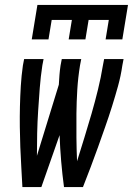

<svg xmlns="http://www.w3.org/2000/svg" viewBox="-20 -760 540 780"><path d="M109 -600 132 -740H500L477 -600H409L422 -679H340L327 -600H259L272 -679H190L177 -600ZM71 0Q69 -41 66.5 -81.5Q64 -122 62.5 -163Q61 -204 60.5 -245Q60 -286 61 -327.5Q62 -369 64.5 -410.5Q67 -452 73 -494L78 -520H157L152 -494Q145 -448 141.5 -402Q138 -356 135 -310Q132 -264 131 -218.5Q130 -173 130 -127L219 -416Q220 -435 221.5 -454.5Q223 -474 226 -494L231 -520H310L305 -494Q297 -445 294 -396Q291 -347 290.5 -298.5Q290 -250 290.5 -201.5Q291 -153 293 -105Q308 -153 323 -201.5Q338 -250 352 -298.5Q366 -347 378 -396Q390 -445 398 -494L403 -520H482L477 -494Q471 -452 459.5 -410.5Q448 -369 435 -327.5Q422 -286 407.5 -245Q393 -204 378.5 -163Q364 -122 348.5 -81.5Q333 -41 317 0H240Q233 -52 228.5 -105Q224 -158 222 -211L148 0Z"/></svg>

Font: Iosevka Curly
Style: Italic
Weight: 400
Italic angle: -9°
Monospace: yes
Designer: Belleve Invis
Foundry: Belleve Invis
Version: Version 22.1.2; ttfautohint (v1.8.4)